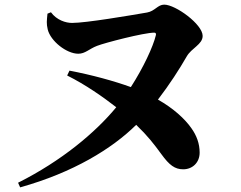

<svg xmlns="http://www.w3.org/2000/svg" viewBox="-20 -772 1040 829"><path d="M185 -713C182 -682 180 -671 186 -645C198 -595 267 -540 318 -540C348 -540 365 -561 399 -574C432 -587 601 -631 646 -631C652 -631 655 -627 653 -620C641 -570 599 -480 545 -396C473 -422 379 -448 280 -467L270 -446C350 -406 424 -354 482 -309C392 -200 247 -78 58 17L67 37C296 -27 464 -130 568 -233C618 -185 644 -151 677 -106C711 -59 735 -41 771 -41C811 -41 842 -70 842 -113C842 -152 829 -187 806 -219C778 -259 729 -304 662 -342C712 -407 755 -474 786 -528C807 -565 855 -580 855 -617C855 -667 738 -752 689 -752C661 -752 649 -724 615 -718C539 -705 352 -673 291 -673C264 -673 225 -685 200 -719Z"/></svg>

Font: Noto Serif CJK JP Black
Style: Regular
Weight: 900
Designer: Ryoko NISHIZUKA 西塚涼子 (kana & ideographs); Frank Grießhammer (Latin, Greek & Cyrillic); Wenlong ZHANG 张文龙 (bopomofo); San
Foundry: Adobe Systems Incorporated
Version: Version 1.001;PS 1.001;hotconv 16.6.54;makeotf.lib2.5.65590